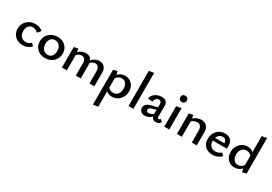

<svg xmlns="http://www.w3.org/2000/svg" viewBox="42 -1878 4713 3326"><g transform="rotate(30 2398.5 -215.0)"><path d="M253 6Q159 6 98.5 -52.5Q38 -111 38 -202Q38 -298 104.5 -361.5Q171 -425 271 -425Q358 -425 419 -370L362 -306Q312 -353 258 -353Q203 -353 173 -313Q143 -273 143 -213Q143 -147 179.5 -108Q216 -69 271 -69Q328 -69 378 -113L424 -65Q354 6 253 6Z M699 6Q604 6 542.5 -53Q481 -112 481 -203Q481 -299 547.5 -362Q614 -425 716 -425Q810 -425 871.5 -366Q933 -307 933 -217Q933 -120 867 -57Q801 6 699 6ZM713 -66Q768 -66 798 -106.5Q828 -147 828 -206Q828 -273 792.5 -313Q757 -353 702 -353Q647 -353 616.5 -313Q586 -273 586 -214Q586 -147 622.5 -106.5Q659 -66 713 -66Z M1554 -425Q1613 -425 1651 -383.5Q1689 -342 1689 -271V0H1591V-244Q1591 -295 1570 -323.5Q1549 -352 1510 -352Q1456 -352 1414 -307Q1417 -290 1417 -271V0H1318V-244Q1318 -295 1297 -323.5Q1276 -352 1237 -352Q1181 -352 1139 -308V0H1040V-410L1121 -428L1134 -364Q1198 -425 1281 -425Q1363 -425 1399 -353Q1467 -425 1554 -425Z M2062 -425Q2149 -425 2202 -367.5Q2255 -310 2255 -222Q2255 -124 2192.5 -59Q2130 6 2039 6Q1968 6 1925 -37V272L1826 289V-410L1907 -428L1920 -361Q1978 -425 2062 -425ZM2023 -64Q2081 -64 2115 -104Q2149 -144 2149 -212Q2149 -275 2119 -316.5Q2089 -358 2037 -358Q1968 -358 1925 -297V-111Q1961 -64 2023 -64Z M2372 0V-702L2470 -719V0Z M2970 -86 3012 -47Q2985 6 2919 6Q2853 6 2833 -51Q2761 6 2700 6Q2649 6 2618.5 -21Q2588 -48 2588 -92Q2588 -134 2617 -163Q2646 -192 2718 -209L2827 -235L2828 -287Q2829 -360 2777 -360Q2747 -360 2722 -338.5Q2697 -317 2693 -272L2598 -283Q2609 -345 2665.5 -385.5Q2722 -426 2795 -426Q2917 -426 2915 -300L2912 -94Q2912 -64 2934 -64Q2957 -64 2970 -86ZM2733 -66Q2764 -66 2825 -99V-111L2826 -186L2741 -161Q2687 -145 2687 -107Q2687 -88 2700 -77Q2713 -66 2733 -66Z M3072 -583Q3072 -612 3090 -629.5Q3108 -647 3137 -647Q3166 -647 3184 -629.5Q3202 -612 3202 -583Q3202 -555 3184 -537.5Q3166 -520 3137 -520Q3108 -520 3090 -537.5Q3072 -555 3072 -583ZM3088 0V-410L3187 -428V0Z M3589 -425Q3654 -425 3695.5 -383.5Q3737 -342 3737 -271V0H3638V-236Q3638 -290 3614 -321Q3590 -352 3546 -352Q3484 -352 3439 -307V0H3340V-410L3421 -428L3434 -362Q3501 -425 3589 -425Z M4181 -113 4227 -66Q4151 6 4050 6Q3958 6 3901.5 -48Q3845 -102 3845 -195Q3845 -296 3907.5 -360.5Q3970 -425 4065 -425Q4140 -425 4179.5 -380.5Q4219 -336 4219 -261Q4219 -229 4216 -211H3936V-207Q3936 -143 3971 -106Q4006 -69 4066 -69Q4127 -69 4181 -113ZM4059 -355Q4019 -355 3989.5 -332.5Q3960 -310 3946 -271H4133Q4128 -355 4059 -355Z M4631 -702 4729 -719V-9L4648 9L4635 -58Q4578 6 4492 6Q4406 6 4353.5 -51Q4301 -108 4301 -198Q4301 -294 4364 -359.5Q4427 -425 4517 -425Q4588 -425 4631 -380ZM4518 -61Q4588 -61 4631 -124V-306Q4595 -355 4531 -355Q4474 -355 4440 -314.5Q4406 -274 4406 -208Q4406 -144 4436.5 -102.5Q4467 -61 4518 -61Z"/></g></svg>

Font: EauTest Semibold
Style: Regular
Weight: 600
Designer: Christian Thalmann (Catharsis Fonts)
Version: Version 0.001;PS 000.001;hotconv 1.0.88;makeotf.lib2.5.64775